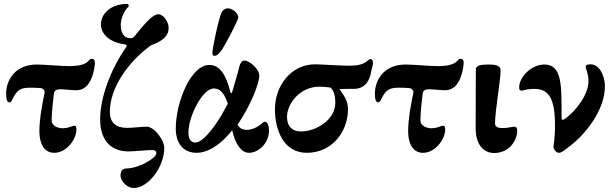

<svg xmlns="http://www.w3.org/2000/svg" viewBox="-20 -758 3099 970"><path d="M254 14C318 14 366 -57 366 -102C366 -117 365 -123 353 -123C352 -123 343 -119 332 -116C320 -112 307 -110 297 -110C277 -110 241 -119 241 -151C241 -187 248 -253 252 -283C254 -301 264 -307 285 -307C304 -307 346 -302 365 -302C421 -302 445 -354 456 -410C463 -450 460 -461 442 -461C434 -461 431 -452 419 -443C396 -426 356 -424 329 -424C285 -424 206 -432 166 -432C55 -432 11 -352 11 -285C11 -253 17 -241 27 -241C36 -241 40 -251 42 -255C66 -305 84 -315 134 -315C153 -315 173 -314 184 -313C198 -312 208 -301 205 -287C197 -252 178 -155 179 -91C180 -29 205 14 254 14Z M655 192C730 192 810 84 810 -11C810 -48 761 -118 721 -118C697 -118 648 -112 622 -112C565 -112 535 -139 535 -193C535 -321 637 -454 743 -529C799 -550 832 -574 832 -618C832 -649 804 -686 781 -686C751 -686 713 -641 659 -574C652 -566 647 -565 638 -565C605 -565 590 -594 590 -631C590 -662 603 -693 621 -716C626 -720 630 -724 630 -727C630 -737 627 -738 620 -738C541 -738 491 -689 490 -638C488 -589 530 -545 609 -534C614 -533 620 -533 620 -527C620 -524 619 -522 615 -516C540 -409 486 -266 486 -156C486 -33 556 7 629 7C658 7 721 0 751 0C764 0 770 7 770 16C770 40 686 90 623 93C603 93 589 100 589 128C589 159 624 192 655 192Z M1065 -476C1077 -476 1090 -491 1098 -502C1125 -542 1183 -657 1184 -669C1186 -687 1157 -715 1132 -716C1121 -717 1106 -709 1099 -694C1082 -654 1053 -512 1053 -491C1053 -481 1054 -476 1065 -476ZM973 14C1040 14 1106 -40 1153 -100C1168 -32 1198 14 1238 14C1284 14 1339 -32 1339 -99C1339 -113 1336 -143 1317 -143C1317 -143 1316 -143 1315 -143C1307 -140 1275 -102 1226 -102C1211 -102 1192 -107 1180 -128C1245 -222 1290 -336 1290 -376C1290 -409 1241 -452 1214 -452C1202 -452 1193 -438 1189 -421C1182 -390 1166 -339 1153 -293C1152 -289 1150 -287 1149 -287C1147 -287 1145 -289 1144 -293C1124 -372 1094 -430 1038 -430C943 -430 868 -239 868 -109C868 -31 909 14 973 14ZM967 -38C942 -38 932 -58 932 -89C932 -170 1003 -311 1060 -311C1093 -311 1113 -287 1131 -234C1120 -215 1110 -196 1100 -178C1052 -98 1001 -38 967 -38Z M1530 14C1659 14 1738 -94 1738 -206C1738 -250 1717 -276 1695 -308C1711 -309 1752 -309 1768 -309C1821 -309 1849 -348 1856 -400C1865 -435 1870 -451 1854 -460C1847 -461 1843 -455 1833 -448C1808 -428 1773 -426 1743 -426C1699 -426 1603 -433 1571 -433C1452 -433 1369 -326 1369 -206C1369 -104 1411 14 1530 14ZM1502 -94C1450 -94 1430 -126 1430 -167C1430 -237 1498 -320 1593 -320C1610 -320 1631 -318 1649 -316C1669 -300 1674 -267 1674 -238C1674 -154 1578 -94 1502 -94Z M2117 14C2181 14 2229 -57 2229 -102C2229 -117 2228 -123 2216 -123C2215 -123 2206 -119 2195 -116C2183 -112 2170 -110 2160 -110C2140 -110 2104 -119 2104 -151C2104 -187 2111 -253 2115 -283C2117 -301 2127 -307 2148 -307C2167 -307 2209 -302 2228 -302C2284 -302 2308 -354 2319 -410C2326 -450 2323 -461 2305 -461C2297 -461 2294 -452 2282 -443C2259 -426 2219 -424 2192 -424C2148 -424 2069 -432 2029 -432C1918 -432 1874 -352 1874 -285C1874 -253 1880 -241 1890 -241C1899 -241 1903 -251 1905 -255C1929 -305 1947 -315 1997 -315C2016 -315 2036 -314 2047 -313C2061 -312 2071 -301 2068 -287C2060 -252 2041 -155 2042 -91C2043 -29 2068 14 2117 14Z M2476 15C2555 15 2593 -51 2593 -98C2593 -112 2587 -118 2578 -118C2568 -118 2544 -111 2522 -111C2500 -111 2481 -114 2481 -135C2481 -198 2509 -353 2509 -400C2509 -421 2498 -432 2450 -432C2405 -432 2384 -427 2384 -406L2383 -111C2383 -27 2423 15 2476 15Z M2804 14C2817 14 2829 3 2859 -20C2937 -79 3036 -201 3036 -322C3036 -374 3009 -433 2964 -433C2944 -433 2939 -428 2939 -419C2939 -412 2953 -386 2953 -348C2953 -277 2886 -196 2839 -161C2828 -153 2826 -153 2822 -153C2817 -153 2817 -160 2817 -164C2817 -325 2821 -432 2730 -432C2662 -432 2603 -366 2603 -318C2603 -306 2604 -300 2617 -300C2635 -305 2656 -309 2678 -309C2748 -309 2784 -270 2784 -122C2784 -56 2776 -22 2776 -18C2776 -1 2792 14 2804 14Z"/></svg>

Font: EB Garamond
Style: Bold
Weight: 700
Designer: Georg Duffner and Octavio Pardo
Foundry: Georg Duffner
Version: Version 1.000;PS 001.000;hotconv 1.0.88;makeotf.lib2.5.64775